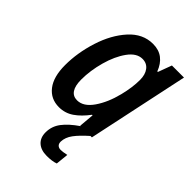

<svg xmlns="http://www.w3.org/2000/svg" viewBox="-229 -646 967 967"><g transform="rotate(45 255.0 -162.0)"><path d="M502 -541 387 0H377Q335 37 313.5 66Q292 95 291 126Q291 141 299 148.5Q307 156 321 156Q334 156 362 150L355 218Q331 227 292 227Q251 227 227.5 206Q204 185 204 147Q204 104 230 69.5Q256 35 307 0H304L311 -81H307Q275 -38 240 -14Q205 10 162 10Q103 10 68.5 -34.5Q34 -79 34 -162Q34 -250 63 -341Q92 -432 146 -491.5Q200 -551 272 -551Q314 -551 342 -529.5Q370 -508 385 -468H389L416 -541ZM338 -259Q354 -323 354 -376Q354 -414 336.5 -437Q319 -460 288 -460Q247 -460 214 -414.5Q181 -369 162 -300.5Q143 -232 143 -168Q143 -124 158 -101.5Q173 -79 202 -79Q247 -79 283 -131Q319 -183 338 -259Z"/></g></svg>

Font: Noto Sans UI NarrowMedium
Style: Italic
Weight: 500
Width: 4
Italic angle: -12°
Designer: Monotype Design Team
Foundry: Monotype Imaging Inc.
Version: Version 1.001